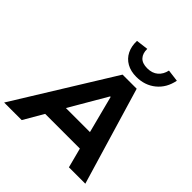

<svg xmlns="http://www.w3.org/2000/svg" viewBox="-282 -1128 1308 1308"><g transform="rotate(45 372.0 -474.0)"><path d="M-39 0 397 -705H533L743 0H585L535 -191L586 -143H174L240 -189L130 0ZM442 -540 267 -240 247 -271H555L525 -239L447 -540ZM474 -760Q420 -760 381 -782Q342 -804 322 -844Q302 -884 304 -937L392 -948Q391 -904 414 -879Q437 -854 485 -854Q533 -854 562.5 -879.5Q592 -905 601 -948L688 -937Q672 -855 614 -807.5Q556 -760 474 -760Z"/></g></svg>

Font: Nunito Sans 9pt ExtraBold
Style: Italic
Weight: 800
Italic angle: -9°
Version: Version 3.101;gftools[0.9.27]